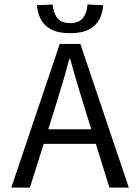

<svg xmlns="http://www.w3.org/2000/svg" viewBox="-20 -857 640 877"><path d="M31.6 0 252.9 -656.3H347.1L568.4 0H479.9L365.9 -366.6Q348.9 -421.8 332.4 -476.5Q316 -531.1 300.5 -587.7H296.5Q281.5 -531.1 265.4 -476.5Q249.3 -421.8 231.9 -366.6L116.6 0ZM148 -199.9V-266.6H449.4V-199.9ZM300 -705.4Q244.4 -705.4 212.1 -723.3Q179.8 -741.2 165.5 -770.5Q151.3 -799.9 148.7 -833.1L220.6 -836.5Q222.6 -801.6 240.4 -776.5Q258.1 -751.5 300 -751.5Q341.9 -751.5 360.1 -776.5Q378.4 -801.6 379.4 -836.5L451.3 -833.1Q449.3 -799.9 434.8 -770.5Q420.2 -741.2 387.9 -723.3Q355.6 -705.4 300 -705.4Z"/></svg>

Font: Source Code Pro ExtraLight
Style: Regular
Weight: 200
Monospace: yes
Designer: Paul D. Hunt, Teo Tuominen
Foundry: Adobe
Version: Version 1.026;hotconv 1.1.0;makeotfexe 2.6.0